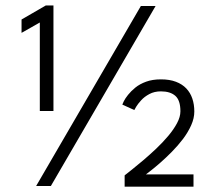

<svg xmlns="http://www.w3.org/2000/svg" viewBox="-20 -682 784 704"><path d="M570 -347Q546 -347 527.8 -337.2Q509.5 -327.5 497.5 -314.2Q485.5 -301 479.2 -290.5Q473 -280 472.5 -278.5L428.5 -298.5Q429 -300.5 434 -310.8Q439 -321 449.5 -334.2Q460 -347.5 476.2 -360.8Q492.5 -374 515.8 -382.5Q539 -391 570 -391Q602 -391 625 -382.2Q648 -373.5 663 -357.8Q678 -342 685.2 -320.5Q692.5 -299 692.5 -273Q692.5 -248.5 681 -222.8Q669.5 -197 650.8 -172.2Q632 -147.5 610.2 -125.5Q588.5 -103.5 568.5 -86Q548.5 -68.5 534 -57.2Q519.5 -46 515 -42.5H689.5V2.5H437V-39Q446 -46 464.2 -60.5Q482.5 -75 505.8 -94.8Q529 -114.5 552.8 -137Q576.5 -159.5 596.8 -183.5Q617 -207.5 629.2 -230.5Q641.5 -253.5 641.5 -274Q641.5 -314 623 -330.5Q604.5 -347 570 -347ZM126 -599.5 59 -561.5V-610.5L148 -662H176V-275H126ZM496.5 -660H550.5L166.5 0H112.5Z"/></svg>

Font: League Spartan Thin
Style: Regular
Weight: 400
Version: Version 2.002